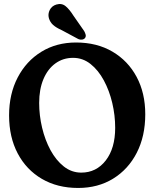

<svg xmlns="http://www.w3.org/2000/svg" viewBox="-20 -920 770 951"><path d="M356.5 -709.5Q460 -709.5 537 -664.2Q614 -619 656.8 -539Q699.5 -459 699.5 -354Q699.5 -245.5 657.5 -163.5Q615.5 -81.5 540.5 -35.2Q465.5 11 367 11Q264.5 11 187.5 -34Q110.5 -79 67.8 -159.8Q25 -240.5 25 -348.5Q25 -454.5 67.5 -536Q110 -617.5 184.8 -663.5Q259.5 -709.5 356.5 -709.5ZM550.5 -287Q550.5 -349 536 -410.2Q521.5 -471.5 494.2 -522Q467 -572.5 428.5 -603Q390 -633.5 342 -633.5Q292.5 -633.5 254.5 -606Q216.5 -578.5 195.2 -528.2Q174 -478 174 -410Q174 -348.5 188.5 -287.5Q203 -226.5 230.2 -176.2Q257.5 -126 296 -95.5Q334.5 -65 382.5 -65Q457 -65 503.8 -125.2Q550.5 -185.5 550.5 -287ZM344 -842 397 -766Q402 -757 404.2 -748.2Q406.5 -739.5 401 -731.5Q395.5 -725 386 -723.8Q376.5 -722.5 368 -726.5L286 -770.5Q258 -783 243 -796.5Q228 -810 222 -830.5Q216.5 -851 226.5 -870.8Q236.5 -890.5 259 -897.5Q286 -905.5 305.5 -889Q325 -872.5 344 -842Z"/></svg>

Font: Fraunces 144pt SuperSoft SemiBold
Style: Regular
Weight: 600
Version: Version 1.000;[b76b70a41]